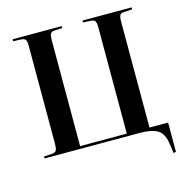

<svg xmlns="http://www.w3.org/2000/svg" viewBox="-126 -850 1106 1136"><g transform="rotate(-15 427.0 -281.5)"><path d="M798 167 789 105Q780 44 744.5 22Q709 0 636 0H52V-12L103 -15Q122 -17 128 -28Q134 -39 134 -68V-670Q134 -695 127.5 -705Q121 -715 100 -716L52 -718V-730H353V-718L304 -716Q286 -715 280 -703.5Q274 -692 274 -665V-16H560V-670Q560 -694 554 -704.5Q548 -715 527 -716L480 -718V-730H781V-718L730 -715Q712 -715 705.5 -704Q699 -693 699 -665V-16H813V163Z"/></g></svg>

Font: Literata 72pt SemiBold
Style: Regular
Weight: 600
Designer: Latin by Veronika Burian and Jose Scaglione. Greek by Irene Vlachou. Cyrillic by Vera Evstafieva.
Foundry: TypeTogether
Version: Version 3.002